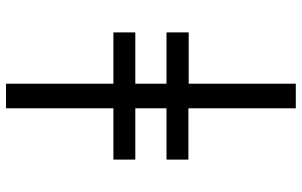

<svg xmlns="http://www.w3.org/2000/svg" viewBox="-203 -660 1006 640"><g transform="rotate(90 300.0 -340.0)"><path d="M259 143V-215H88V-288H259V-392H88V-466H259V-823H341V-465H512V-392H341V-288H512V-215H341V143Z"/></g></svg>

Font: Iosevka Fixed Extended
Style: Regular
Weight: 400
Width: 7
Monospace: yes
Designer: Belleve Invis
Foundry: Belleve Invis
Version: Version 24.1.1; ttfautohint (v1.8.4)